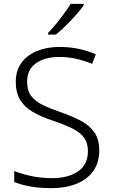

<svg xmlns="http://www.w3.org/2000/svg" viewBox="-20 -968 586 998"><path d="M496 -186Q496 -122 464 -78Q432 -34 376 -12Q320 10 249 10Q184 10 136 1Q88 -8 54 -22V-79Q91 -64 142 -53Q193 -42 252 -42Q334 -42 385.5 -77Q437 -112 437 -182Q437 -224 417.5 -251.5Q398 -279 357.5 -299.5Q317 -320 254 -341Q194 -361 151 -386Q108 -411 85 -448.5Q62 -486 62 -543Q62 -601 91.5 -641.5Q121 -682 172.5 -703Q224 -724 290 -724Q342 -724 389 -714Q436 -704 478 -686L459 -636Q373 -672 288 -672Q214 -672 167.5 -639.5Q121 -607 121 -544Q121 -498 141 -470.5Q161 -443 199 -424Q237 -405 292 -386Q355 -364 400.5 -340Q446 -316 471 -279.5Q496 -243 496 -186ZM415 -940Q400 -919 375.5 -891Q351 -863 323 -835.5Q295 -808 270 -788H230V-797Q249 -816 271 -843Q293 -870 313.5 -898Q334 -926 347 -948H415Z"/></svg>

Font: Noto Sans Sinhala Light
Style: Regular
Weight: 300
Designer: Jelle Bosma - Monotype Design Team
Foundry: Monotype Imaging Inc.
Version: Version 2.006; ttfautohint (v1.8.4.7-5d5b)